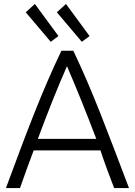

<svg xmlns="http://www.w3.org/2000/svg" viewBox="-20 -949 681 969"><path d="M81 0C105 -68 127 -130 150 -190H487C507 -129 530 -67 556 0H631C521 -289 448 -488 350 -693H290C192 -489 117 -289 10 0ZM171 -248C222 -385 267 -499 318 -615C368 -499 414 -385 466 -248ZM267 -887 393 -738 432 -767 313 -929ZM110 -887 236 -738 275 -767 156 -929Z"/></svg>

Font: Repo Light
Style: Regular
Weight: 300
Designer: Stefan Peev
Foundry: Context Ltd
Version: Version 001.502